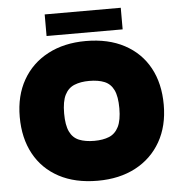

<svg xmlns="http://www.w3.org/2000/svg" viewBox="-58 -918 926 983"><g transform="rotate(-5 405.0 -427.0)"><path d="M405 9Q289 9 206 -35.5Q123 -80 79 -161Q35 -242 35 -351Q35 -460 81 -540.5Q127 -621 210.5 -665Q294 -709 405 -709Q521 -709 604 -664.5Q687 -620 731 -539.5Q775 -459 775 -349Q775 -240 729 -159.5Q683 -79 600 -35Q517 9 405 9ZM405 -196Q450 -196 481.5 -209Q513 -222 530 -256Q547 -290 547 -351Q547 -412 531 -445Q515 -478 483.5 -491Q452 -504 405 -504Q361 -504 329 -491Q297 -478 280 -444.5Q263 -411 263 -349Q263 -289 279 -255.5Q295 -222 327 -209Q359 -196 405 -196ZM208 -752V-863H599V-752Z"/></g></svg>

Font: REM Medium Black
Style: Regular
Weight: 900
Version: Version 1.005;gftools[0.9.28]